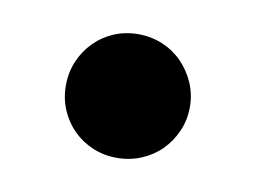

<svg xmlns="http://www.w3.org/2000/svg" viewBox="-36 -463 362 271"><g transform="rotate(10 144.5 -327.5)"><path d="M233.4 -327.1Q233.4 -308.6 226.3 -292.5Q219.2 -276.4 207.3 -264.4Q195.3 -252.4 179 -245.6Q162.6 -238.8 144 -238.8Q125.5 -238.8 109.4 -245.6Q93.3 -252.4 81.3 -264.4Q69.3 -276.4 62.5 -292.5Q55.7 -308.6 55.7 -327.1Q55.7 -345.7 62.5 -361.8Q69.3 -377.9 81.3 -390.1Q93.3 -402.3 109.4 -409.2Q125.5 -416 144 -416Q162.6 -416 179 -409.2Q195.3 -402.3 207.3 -390.1Q219.2 -377.9 226.3 -361.8Q233.4 -345.7 233.4 -327.1Z"/></g></svg>

Font: Tai Heritage Pro
Style: Regular
Weight: 400
Designer: Faah Baccam, Walt Agee, Victor Gaultney, Annie Olsen
Foundry: SIL International
Version: Version 2.600